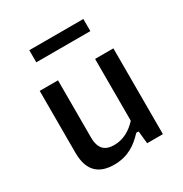

<svg xmlns="http://www.w3.org/2000/svg" viewBox="-172 -865 964 1009"><g transform="rotate(-30 310.0 -361.0)"><path d="M86.5 -520.5V-144.5C86.5 -34.5 141 11.5 233 11.5C318 11.5 371.5 -28 415.5 -76H430L438 0H533.5V-520.5H422.5V-145.5C385 -104.5 339.5 -78 284 -78C236 -78 197.5 -98 197.5 -174V-520.5ZM474 -733H146V-659.5H474Z"/></g></svg>

Font: Monaspace Neon Medium
Style: Regular
Weight: 500
Designer: Riley Cran & the Lettermatic Team
Foundry: Lettermatic
Version: Version 1.200 (Monaspace Neon)